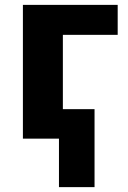

<svg xmlns="http://www.w3.org/2000/svg" viewBox="-20 -569 526 788"><path d="M463 -549V-426H238V-121H368V199H222V0H74V-549Z"/></svg>

Font: Noto Sans UI Extra
Style: Regular
Weight: 800
Designer: Monotype Design Team
Foundry: Monotype Imaging Inc.
Version: Version 1.901